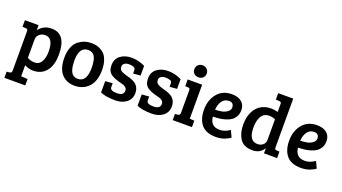

<svg xmlns="http://www.w3.org/2000/svg" viewBox="-68 -1370 3966 2229"><g transform="rotate(20 1915.0 -255.0)"><path d="M89 95V-389Q89 -406 83.5 -412.5Q78 -419 64 -419L22 -422V-503H191V-438Q207 -468 249 -493Q291 -518 349 -518Q530 -518 530 -264Q530 -129 471 -57Q412 15 311 15Q251 15 204 -14V124L285 128V207H27V131L60 128Q75 126 82 119.5Q89 113 89 95ZM406 -254Q406 -421 305 -421Q263 -421 233.5 -395.5Q204 -370 204 -335V-105Q242 -80 296.5 -80Q351 -80 378.5 -130Q406 -180 406 -254Z M831 -73Q940 -73 940 -249Q940 -338 915.5 -384Q891 -430 833.5 -430Q776 -430 749 -386Q722 -342 722 -266Q722 -125 774 -89Q797 -73 831 -73ZM601 -252Q601 -326 623 -380.5Q645 -435 682 -464Q753 -518 839 -518Q899 -518 940.5 -498.5Q982 -479 1005.5 -453.5Q1029 -428 1045.5 -379.5Q1062 -331 1062 -265Q1062 -127 995 -56Q928 15 823.5 15Q719 15 660 -52.5Q601 -120 601 -252Z M1391 -427Q1367 -436 1333 -436Q1299 -436 1278.5 -420.5Q1258 -405 1258 -382.5Q1258 -360 1265.5 -347.5Q1273 -335 1289 -326Q1314 -313 1349 -303.5Q1384 -294 1401 -288.5Q1418 -283 1443.5 -270Q1469 -257 1482 -242Q1517 -205 1517 -147Q1517 -72 1462.5 -29.5Q1408 13 1324 13Q1202 13 1140 -18V-157L1230 -164V-116Q1230 -72 1314 -72Q1398 -72 1398 -133Q1398 -155 1383.5 -169Q1369 -183 1355 -188Q1341 -193 1321.5 -198Q1302 -203 1283.5 -208Q1265 -213 1243.5 -221.5Q1222 -230 1196 -246Q1145 -279 1145 -356.5Q1145 -434 1200 -476Q1255 -518 1338.5 -518Q1422 -518 1504 -478V-358L1414 -351V-393Q1414 -418 1391 -427Z M1842 -427Q1818 -436 1784 -436Q1750 -436 1729.5 -420.5Q1709 -405 1709 -382.5Q1709 -360 1716.5 -347.5Q1724 -335 1740 -326Q1765 -313 1800 -303.5Q1835 -294 1852 -288.5Q1869 -283 1894.5 -270Q1920 -257 1933 -242Q1968 -205 1968 -147Q1968 -72 1913.5 -29.5Q1859 13 1775 13Q1653 13 1591 -18V-157L1681 -164V-116Q1681 -72 1765 -72Q1849 -72 1849 -133Q1849 -155 1834.5 -169Q1820 -183 1806 -188Q1792 -193 1772.5 -198Q1753 -203 1734.5 -208Q1716 -213 1694.5 -221.5Q1673 -230 1647 -246Q1596 -279 1596 -356.5Q1596 -434 1651 -476Q1706 -518 1789.5 -518Q1873 -518 1955 -478V-358L1865 -351V-393Q1865 -418 1842 -427Z M2212 -503V-83L2269 -80V0H2031V-76L2064 -79Q2093 -82 2093 -111V-389Q2093 -406 2087.5 -412Q2082 -418 2068 -418L2033 -420V-503ZM2086 -589.5Q2065 -610 2065 -642Q2065 -674 2086 -695.5Q2107 -717 2141 -717Q2175 -717 2196.5 -695.5Q2218 -674 2218 -642Q2218 -610 2196.5 -589.5Q2175 -569 2141 -569Q2107 -569 2086 -589.5Z M2578 -518Q2653 -518 2697 -481.5Q2741 -445 2741 -379Q2741 -335 2722 -301.5Q2703 -268 2675 -249Q2647 -230 2607 -218Q2540 -198 2456 -198Q2459 -145 2489 -112.5Q2519 -80 2581 -80Q2643 -80 2705 -124L2743 -43Q2723 -25 2675.5 -6Q2628 13 2567 13Q2445 13 2388 -54.5Q2331 -122 2331 -240Q2331 -358 2396 -438Q2461 -518 2578 -518ZM2631 -372Q2631 -433 2571 -433Q2515 -433 2485 -388.5Q2455 -344 2452 -282Q2496 -283 2532.5 -289.5Q2569 -296 2600 -318.5Q2631 -341 2631 -372Z M3062 -518Q3105 -518 3144 -506V-607Q3144 -629 3118 -631L3075 -634V-713H3261V-105Q3262 -82 3286 -82L3321 -80V0H3159V-59L3156 -60Q3111 13 3020 13Q2906 13 2860 -63Q2818 -132 2818 -232Q2818 -362 2882.5 -440Q2947 -518 3062 -518ZM3144 -156V-415Q3108 -431 3068 -431Q3002 -431 2971.5 -378Q2941 -325 2941 -243Q2941 -75 3049 -75Q3090 -75 3117 -98.5Q3144 -122 3144 -156Z M3630 -518Q3705 -518 3749 -481.5Q3793 -445 3793 -379Q3793 -335 3774 -301.5Q3755 -268 3727 -249Q3699 -230 3659 -218Q3592 -198 3508 -198Q3511 -145 3541 -112.5Q3571 -80 3633 -80Q3695 -80 3757 -124L3795 -43Q3775 -25 3727.5 -6Q3680 13 3619 13Q3497 13 3440 -54.5Q3383 -122 3383 -240Q3383 -358 3448 -438Q3513 -518 3630 -518ZM3683 -372Q3683 -433 3623 -433Q3567 -433 3537 -388.5Q3507 -344 3504 -282Q3548 -283 3584.5 -289.5Q3621 -296 3652 -318.5Q3683 -341 3683 -372Z"/></g></svg>

Font: Bree Serif
Style: Regular
Weight: 400
Designer: Veronika Burian, Jos Scaglione
Foundry: TypeTogether
Version: Version 1.001